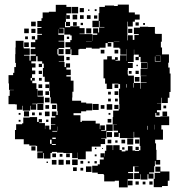

<svg xmlns="http://www.w3.org/2000/svg" viewBox="-20 -730 782 833"><path d="M107 -104H83V-126H45V-166H50V-191H76V-195H81V-220H109V-201V-222H141V-201H148V-213H162V-199H150V-196H175V-170H176V-185H194V-168H201V-190H220V-192H201V-220H220V-226H205V-246H225V-231H230V-249H228V-277H226V-281H200V-308H197V-335H194V-365V-375H174V-397H166V-435H170V-454H163V-464H143V-486H137V-464H116V-455H134V-437H119V-424H133V-408H119V-392H131V-380H120V-369H138V-344H143V-311H170V-281H141V-280H120V-278H137V-254H113V-271H111V-250H79V-271H77V-254H53V-277H46V-278H17V-314H22V-339H40V-340H19V-368H17V-404H37V-414H42V-439H49V-457H46V-495H47V-524H48V-553H82V-524H83V-520H109V-492H84V-489H108V-467H113V-488H135V-494H113V-518H133V-525H114V-547H133V-558H142V-579H162V-583H142V-609H160V-613H142V-639H160V-651H165V-676H192V-679H222V-709H268V-700H289V-672H268V-664H283V-648H267V-663H266V-635H262V-612H285V-616H325V-608H347V-584H325V-582H351H381V-553H402H382V-579H402V-585H384V-607H406V-589H410V-611H433V-613H412V-639H409V-612H381V-640H408V-673H411V-700H435V-706H475V-704H491V-710H539V-676H565V-667H586V-645H565V-636H556V-615H534V-636H532V-614H533V-578H532V-555H534V-577H556V-557H563V-578H582V-582H561V-610H587V-614H623V-613H652V-585H654V-583H682V-549H678V-524H683V-494H713V-458H710V-437H716V-411H720V-361V-331H715V-306H708V-283H682V-306H680V-281H661V-280H679V-252H661V-243H672V-229H658V-240H654V-223H676V-225H714V-187H680V-168H687V-124H653V-108H657V-80H659V-36H675V-16H655V-32H652V-9H649V18H627V23H646V45H624V26H620V49H590V26H588V47H562V21H583V15H564V-7H581V-8H557V16H536V21H558V47H534V83H496V54H478V57H432V29H430V25H404V19H380V-11H404V-17H413V-38H430V-47H416V-65H434V-51H435V-76H441V-100H469V-79H471V-100H499V-79H508V-73H524V-77H535V-96H555V-77H566V-75H583V-78H589V-97H586V-127V-133H562V-158H560V-131H530V-153V-131H500V-153H495V-136H475V-156H492V-163H472V-189H487V-190H469V-162H442V-129H419V-127H436V-105H417V-94H378V-73H352V-69V-39H318V-68H317V-44H293V-66H255V-68H227V-71H205V-66H199V-42H171V-66H168V-43H142V-69H165V-72H141V-97H136V-98H107V-121ZM319 -672H291V-700H319ZM344 -677H326V-695H344ZM399 -682H391V-690H399ZM368 -683H362V-689H368ZM315 -646H295V-666H315ZM343 -648H327V-664H343ZM373 -648H357V-664H373ZM402 -649H388V-663H402ZM135 -616H115V-636H135ZM284 -617H266V-635H284ZM313 -618H297V-634H313ZM582 -619H568V-633H582ZM340 -621H330V-631H340ZM609 -622H601V-630H609ZM332 -239H299V-230H329V-201H335V-206H395V-194H413V-170H415V-186H435V-166H419V-163H441V-190H469V-222H471V-250H495V-256H498V-278H497V-307H496V-345H501V-365H494V-367H474H467V-344H443V-367H436V-390H429V-420V-472H445V-486H465V-472H479V-482H491V-470H481V-467H501V-490H529V-517H528V-493H502V-519H526H498V-523H472V-547H448V-544H463V-528H447V-543H438V-523H412V-543V-519H378V-550H353V-549H378V-523H353V-518H325V-516H320V-491H290V-516H286V-495H264V-517H285V-525H264V-547H285V-556H291V-576H285V-580H259V-609H238V-607H256V-585H234V-603H233V-579H258V-553H234V-550H259V-522H234V-517H229V-494H233V-489H258V-463H235V-461H260V-439H266V-455H284V-437H268V-428H287V-404H268V-398H287V-380H299V-332H294V-307H293V-293H332V-285H354V-281H380V-251H354V-247H332ZM376 -585H354V-607H376ZM105 -586H85V-606H105ZM554 -587H536V-605H554ZM134 -587H116V-605H134ZM132 -559H118V-573H132ZM101 -560H89V-572H101ZM280 -561H270V-571H280ZM474 -549H498V-550H474ZM105 -526H85V-546H105ZM256 -495H234V-517H256ZM535 -426H534V-407H536V-402H561V-370H589V-345H591V-370H616V-372H591V-400H616V-401H590V-431H619V-432V-459H618V-433H592V-459H618V-461H590V-483H582V-493H562V-515H561V-490H560V-461H535V-457H556V-435H535ZM493 -498H477V-514H493ZM433 -498H417V-514H433ZM530 -466V-490H529V-466ZM676 -465H654V-485H652V-463H677V-488H656V-487H676ZM282 -469H268V-483H282ZM582 -469H568V-483H582ZM162 -439H148V-453H162ZM578 -443H572V-449H578ZM162 -409H148V-423H162ZM582 -409H568V-423H582ZM551 -410H539V-422H551ZM585 -376H565V-396H585ZM161 -380H149V-392H161ZM113 -381H119V-392H113ZM561 -350V-370H559V-350ZM531 -350V-365H529V-350ZM193 -348H177V-364H193ZM493 -348H477V-364H493ZM163 -348H147V-364H163ZM166 -315H144V-337H166ZM193 -318H177V-334H193ZM493 -318H477V-334H493ZM461 -320H449V-332H461ZM195 -286H175V-306H195ZM461 -290H449V-302H461ZM491 -290H479V-302H491ZM168 -253H142V-279H168ZM408 -253H382V-279H408ZM467 -254H443V-278H467ZM224 -257H206V-275H224ZM494 -257H476V-275H494ZM193 -258H177V-274H193ZM433 -258H417V-274H433ZM701 -260H689V-272H701ZM106 -225H84V-247H106ZM705 -226H685V-246H705ZM195 -226H175V-246H195ZM131 -230H119V-242H131ZM161 -230H149V-242H161ZM69 -232H61V-240H69ZM459 -232H451V-240H459ZM463 -198H447V-214H463ZM190 -201H180V-211H190ZM69 -202H61V-210H69ZM650 -168V-189H649V-168ZM621 -167V-184H619V-167ZM230 -163V-181H229V-163ZM228 -159V-139V-162H207V-159ZM466 -135H444V-157H466ZM207 -127H222V-133H207ZM558 -103H532V-129H558ZM584 -107H566V-125H584ZM463 -108H447V-124H463ZM197 -106H204V-124H197ZM523 -108H507V-124H523ZM490 -111H480V-121H490ZM205 -101H222V-105H205ZM134 -77H116V-95H134ZM582 -79H568V-93H582ZM520 -81H510V-91H520ZM398 -83H392V-89H398ZM427 -84H423V-88H427ZM223 -48H207V-64H223ZM283 -48H267V-64H283ZM251 -50H239V-62H251ZM399 -52H391V-60H399ZM317 -14H293V-38H317ZM256 -15H234V-37H256ZM225 -16H205V-36H225ZM284 -17H266V-35H284ZM341 -20H329V-32H341ZM400 -21H390V-31H400ZM369 -22H361V-30H369ZM188 -23H182V-29H188ZM377 16H353V-8H377ZM683 82H647V46H651V20H675V15H654V-7H676V14H715V54H708V77H683ZM313 12H297V-4H313ZM341 10H329V-2H341ZM555 74H535V54H555ZM642 71H628V57H642ZM582 71H568V57H582ZM611 70H599V58H611Z"/></svg>

Font: Rubik Storm
Style: Regular
Weight: 400
Designer: Hubert and Fischer, NaN
Foundry: Hubert and Fischer, NaN
Version: Version 2.201